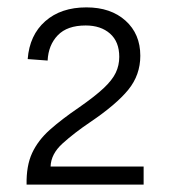

<svg xmlns="http://www.w3.org/2000/svg" viewBox="-20 -816 461 520"><path d="M52 -316Q51 -367 67 -401.5Q83 -436 115 -464.5Q147 -493 194 -525Q237 -555 260.5 -577Q284 -599 293.5 -619Q303 -639 303 -662Q303 -703 278 -725Q253 -747 212 -747Q162 -747 136.5 -720.5Q111 -694 109 -652L55 -656Q60 -721 102.5 -758.5Q145 -796 214 -796Q280 -796 320 -760Q360 -724 360 -665Q360 -613 327.5 -573Q295 -533 224 -485Q181 -456 149.5 -427.5Q118 -399 117 -365H369V-316Z"/></svg>

Font: BDO Grotesk Light
Style: Regular
Weight: 300
Designer: Deni Anggara
Foundry: Lokal Container
Version: Version 2.000